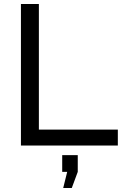

<svg xmlns="http://www.w3.org/2000/svg" viewBox="-20 -730 624 963"><path d="M297 213 317 132H292V48H370V132L340 213ZM85 0V-710H175V-80H571V0Z"/></svg>

Font: PTCRaleway Medium
Style: Regular
Weight: 500
Designer: Matt McInerney, Pablo Impallari, Rodrigo Fuenzalida
Foundry: Matt McInerney, Pablo Impallari, Rodrigo Fuenzalida
Version: Version 3.000g; ttfautohint (v1.5) -l 8 -r 28 -G 28 -x 14 -D